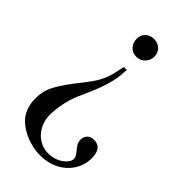

<svg xmlns="http://www.w3.org/2000/svg" viewBox="-215 -528 807 807"><g transform="rotate(45 188.0 -124.5)"><path d="M245 -416Q245 -393 229.5 -377Q214 -361 191 -361Q168 -361 153.5 -377Q139 -393 139 -416Q139 -439 154 -453Q169 -467 192 -467Q215 -467 230 -452.5Q245 -438 245 -416ZM202 -294Q202 -277 200 -259Q198 -241 192.5 -217.5Q187 -194 175.5 -162.5Q164 -131 144 -88Q124 -46 115.5 -6Q107 34 107 69Q107 94 115.5 115.5Q124 137 138.5 153Q153 169 173 178.5Q193 188 216 188Q234 188 251 183Q268 178 281 169Q294 160 302 149Q310 138 310 126Q310 115 293 95Q282 82 277 72.5Q272 63 272 52Q272 33 283 22Q294 11 313 11Q361 11 361 73Q361 104 348.5 130.5Q336 157 314.5 176.5Q293 196 263 207Q233 218 199 218Q157 218 117 202Q77 186 51 160Q34 143 24.5 117.5Q15 92 15 63Q15 40 19.5 20.5Q24 1 36 -21.5Q48 -44 68.5 -72.5Q89 -101 120 -140Q134 -158 144.5 -174.5Q155 -191 162.5 -209Q170 -227 175 -247.5Q180 -268 185 -294Z"/></g></svg>

Font: STIXGeneralUnicodeRegular
Style: Regular
Weight: 400
Designer: MicroPress Inc., with final additions and corrections provided by Coen Hoffman, Elsevier (retired)
Version: Version 1.1.0